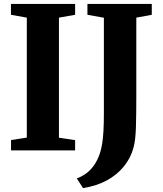

<svg xmlns="http://www.w3.org/2000/svg" viewBox="-20 -763 829 974"><path d="M116 -65V-673.5L35.5 -688V-743H361V-688L279 -673.5V-64.5L361 -52V0H36V-52.5ZM369.5 142Q394 133.5 416.2 117.5Q438.5 101.5 456.5 76.2Q474.5 51 486.5 15.5Q493.5 -5.5 498 -32.5Q502.5 -59.5 504.8 -98Q507 -136.5 507 -191.5V-673L423.5 -688V-743H750V-688L671.5 -673.5V-274Q671.5 -181.5 669.5 -116.5Q667.5 -51.5 657.5 -15Q643 39 608 81.8Q573 124.5 520.8 152.8Q468.5 181 401 191Z"/></svg>

Font: Merriweather 48pt ExtraBold
Style: Regular
Weight: 800
Version: Version 2.100